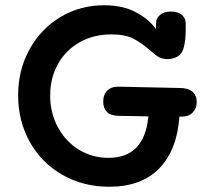

<svg xmlns="http://www.w3.org/2000/svg" viewBox="-20 -711 800 731"><path d="M729 -323Q729 -298 713 -282Q697 -266 669 -267H663Q654 -139 586 -69.5Q518 0 396 0Q296 0 216.5 -46Q137 -92 93 -171.5Q49 -251 49 -348Q49 -444 92 -522.5Q135 -601 210 -646Q285 -691 376 -691Q449 -691 499 -663.5Q549 -636 574 -600V-623Q574 -641 589 -654Q604 -667 630 -667Q657 -667 671.5 -655Q686 -643 687 -624Q689 -546 674 -515Q666 -500 650.5 -493Q635 -486 617 -486Q600 -486 587 -492.5Q574 -499 553 -518Q520 -547 488.5 -563.5Q457 -580 404 -580Q336 -580 283 -550Q230 -520 200.5 -467Q171 -414 171 -347Q171 -280 201 -225.5Q231 -171 281.5 -140.5Q332 -110 393 -110Q530 -110 545 -268L430 -270Q400 -271 386.5 -285.5Q373 -300 373 -324Q373 -351 389 -366.5Q405 -382 433 -381L664 -376Q696 -376 712.5 -362Q729 -348 729 -323Z"/></svg>

Font: Mali SemiBold
Style: Regular
Weight: 600
Designer: Kitiyaporn Chalermlarp | Katatrad Aksorn Co.,Ltd.
Foundry: Cadson Demak Co.,Ltd.
Version: Version 1.000; ttfautohint (v1.6)